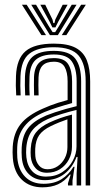

<svg xmlns="http://www.w3.org/2000/svg" viewBox="-20 -795 458 823"><path d="M347.2 0V-446.5Q347.2 -519.8 317.6 -556.1Q288 -592.5 211 -592.5Q142 -592.5 106.4 -565.2Q70.8 -538 67.8 -468.2Q67 -447.2 67.1 -427.1Q67.2 -407 68.5 -386H49.5Q48 -409 47.8 -428Q47.5 -447 48.5 -469Q51.5 -543.5 89.8 -575.8Q128 -608 211 -608Q270.5 -608 304.4 -589.9Q338.2 -571.8 352.4 -535.9Q366.5 -500 366.5 -446.5V0ZM177.2 -38Q217.5 -38 246.8 -57.1Q276 -76.2 292 -106Q308 -135.8 308 -167.5V-323.8Q276.2 -316.2 241.9 -305.6Q207.5 -295 184.5 -284.5Q140.2 -264.2 118.2 -236Q96.2 -207.8 92.5 -160.2Q91.8 -149.5 91.9 -140.2Q92 -131 93 -121.2Q97.2 -83.2 118.6 -60.6Q140 -38 177.2 -38ZM181.2 -54.5Q150.8 -54.5 132.8 -73.8Q114.8 -93 112 -123.5Q111.2 -132.2 111.2 -141.1Q111.2 -150 111.8 -158.8Q114.5 -202 133.9 -226.9Q153.2 -251.8 191.2 -269.5Q216.2 -281 239 -289Q261.8 -297 288.5 -303.8V-166Q288.5 -136.5 275.1 -111.1Q261.8 -85.8 237.6 -70.1Q213.5 -54.5 181.2 -54.5ZM183.5 -69.5Q208 -69.5 227.2 -82.5Q246.5 -95.5 257.8 -117.1Q269 -138.8 269 -164.5V-283.5Q251.2 -277.5 234.2 -270.6Q217.2 -263.8 198.5 -254.8Q163.5 -237.8 148.1 -215.9Q132.8 -194 131 -158Q130.5 -148.8 130.8 -140.6Q131 -132.5 131.5 -125Q133.5 -102 147 -85.8Q160.5 -69.5 183.5 -69.5ZM161.8 8Q107.8 8 73.9 -24.4Q40 -56.8 35 -117.2Q34 -129.8 33.9 -141.5Q33.8 -153.2 34.5 -166Q38.2 -224.8 68.4 -262.9Q98.5 -301 164 -329.5Q179.5 -336.5 195 -342.5Q210.5 -348.5 228.8 -354.4Q247 -360.2 269.8 -366.2V-446.5Q269.8 -485.5 257.1 -508Q244.5 -530.5 211 -530.5Q177.8 -530.5 162.1 -513.6Q146.5 -496.8 145.2 -463.8Q144.8 -452.5 144.6 -430.6Q144.5 -408.8 145.5 -386H126.2Q125.2 -408.5 125.4 -429.8Q125.5 -451 125.8 -465.2Q127.8 -507.5 148.4 -526.8Q169 -546 211 -546Q256.2 -546 272.6 -519.4Q289 -492.8 289 -446.5V-353.2Q257.2 -344.5 226 -334.5Q194.8 -324.5 171 -314.8Q114.8 -291.2 85.5 -254.5Q56.2 -217.8 53.8 -164.5Q53.5 -153.5 53.4 -141.9Q53.2 -130.2 54.2 -118.8Q58.5 -67.2 87.9 -37.2Q117.2 -7.2 166.8 -7.2Q212.2 -7.2 243.4 -26.6Q274.5 -46 295 -80H299.5L290.8 -21.5V0H271.5L271.2 -8.8L283 -46.5H279.2Q257.2 -18 228.6 -5Q200 8 161.8 8ZM308.5 0V-51.5L312.5 -122.2H308Q290.8 -76.5 255.9 -49.5Q221 -22.5 171.5 -22.8Q130.2 -22.8 103.8 -48.5Q77.2 -74.2 73.5 -120Q72.8 -130.8 72.6 -141.4Q72.5 -152 73 -163Q76.2 -215.5 101.1 -246.6Q126 -277.8 177.8 -299.8Q193.5 -306.2 215.6 -313.6Q237.8 -321 262 -327.9Q286.2 -334.8 308.5 -340V-446.5Q308.5 -501.2 288 -531.4Q267.5 -561.5 211 -561.5Q159.5 -561.5 134 -539.4Q108.5 -517.2 106.5 -465.8Q106 -450.8 105.9 -429.4Q105.8 -408 107.2 -386H88Q86.8 -407.2 86.6 -428.8Q86.5 -450.2 87 -466Q89.5 -524.8 118.6 -550.9Q147.8 -577 211 -577Q277 -577 302.4 -544.1Q327.8 -511.2 327.8 -446.5V0ZM74 -774.8H94.2L177.2 -644.5H157.5ZM113.8 -774.8H134.5L187.5 -685.5L205.5 -657.2H216.5L234.2 -685.5L287.5 -774.8H308.2L228 -644.5H194ZM152.8 -774.8H173.8L205 -711.2L208.5 -696.2H213.5L217 -711.2L248.8 -774.8H269.8L229 -700.8L217.5 -677.5H204.5L193.2 -700.8ZM327.8 -774.8H348L264.5 -644.5H244.8Z"/></svg>

Font: Big Shoulders Inline Text Thin SemiBold
Style: Regular
Weight: 600
Version: Version 2.002